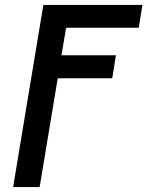

<svg xmlns="http://www.w3.org/2000/svg" viewBox="-20 -540 640 775"><path d="M33 215 155 -520H555L540 -428H247L228 -317H448L433 -224H213L140 215Z"/></svg>

Font: Iosevka SmBd Ex Obl
Style: Regular
Weight: 600
Width: 7
Italic angle: -9°
Monospace: yes
Designer: Belleve Invis
Foundry: Belleve Invis
Version: Version 32.5.0; ttfautohint (v1.8.4)